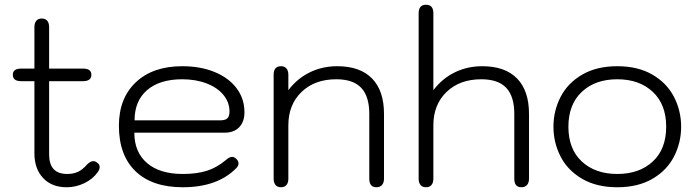

<svg xmlns="http://www.w3.org/2000/svg" viewBox="-20 -779 2938 809"><path d="M400 -75Q400 -65 392 -54Q372 -25 336 -7.5Q300 10 261 10Q198 10 161.5 -29Q125 -68 125 -133V-437H69Q34 -437 34 -464Q34 -490 69 -490H125V-665Q125 -682 133 -691.5Q141 -701 156 -701Q171 -701 179 -691.5Q187 -682 187 -665V-490H330Q365 -490 365 -464Q365 -437 330 -437H187V-128Q187 -46 263 -46Q289 -46 308.5 -55Q328 -64 347 -86Q361 -100 373 -100Q382 -100 390 -93Q400 -86 400 -75Z M481 -249Q481 -365 552.5 -432.5Q624 -500 748 -500Q825 -500 884.5 -475.5Q944 -451 977 -407Q1010 -363 1010 -306Q1010 -266 988 -243Q966 -220 927 -220H546Q546 -138 599.5 -92Q653 -46 750 -46Q810 -46 852 -59.5Q894 -73 931 -104Q946 -118 958 -118Q966 -118 973 -112Q985 -102 985 -90Q985 -80 976 -71Q897 10 750 10Q621 10 551 -57.5Q481 -125 481 -249ZM909 -272Q929 -272 938 -280.5Q947 -289 947 -309Q947 -348 921.5 -379Q896 -410 850.5 -427.5Q805 -445 748 -445Q653 -445 600 -399.5Q547 -354 547 -272Z M1133 -26V-464Q1133 -500 1164 -500Q1179 -500 1187 -490.5Q1195 -481 1195 -464V-399Q1232 -448 1285 -474Q1338 -500 1401 -500Q1497 -500 1547.5 -448.5Q1598 -397 1598 -299V-26Q1598 -9 1589.5 0.5Q1581 10 1566 10Q1536 10 1536 -26V-299Q1536 -373 1502 -409Q1468 -445 1397 -445Q1306 -445 1250.5 -391.5Q1195 -338 1195 -251V-26Q1195 -9 1187 0.5Q1179 10 1164 10Q1149 10 1141 0.5Q1133 -9 1133 -26Z M1744 -26V-723Q1744 -759 1775 -759Q1806 -759 1806 -723V-399Q1843 -448 1896 -474Q1949 -500 2012 -500Q2108 -500 2158.5 -448.5Q2209 -397 2209 -299V-26Q2209 -9 2200.5 0.5Q2192 10 2177 10Q2147 10 2147 -26V-299Q2147 -373 2113 -409Q2079 -445 2008 -445Q1917 -445 1861.5 -391.5Q1806 -338 1806 -251V-26Q1806 -9 1798 0.5Q1790 10 1775 10Q1760 10 1752 0.5Q1744 -9 1744 -26Z M2312 -245Q2312 -312 2342 -370.5Q2372 -429 2433 -464.5Q2494 -500 2581 -500Q2668 -500 2729 -464.5Q2790 -429 2820 -370.5Q2850 -312 2850 -245Q2850 -178 2820 -119.5Q2790 -61 2729 -25.5Q2668 10 2581 10Q2494 10 2433 -25.5Q2372 -61 2342 -119.5Q2312 -178 2312 -245ZM2787 -245Q2787 -339 2730.5 -392Q2674 -445 2581 -445Q2488 -445 2431.5 -392Q2375 -339 2375 -245Q2375 -151 2431.5 -98.5Q2488 -46 2581 -46Q2674 -46 2730.5 -98.5Q2787 -151 2787 -245Z"/></svg>

Font: Kodchasan Light
Style: Regular
Weight: 300
Version: Version 1.000; ttfautohint (v1.6)